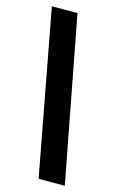

<svg xmlns="http://www.w3.org/2000/svg" viewBox="-116 -773 510 841"><g transform="rotate(15 139.0 -352.5)"><path d="M126.5 -725.1 268.6 20H149.9L10.3 -725.1Z"/></g></svg>

Font: Arimo
Style: Bold
Weight: 700
Designer: Steve Matteson
Foundry: Monotype Imaging Inc.
Version: Version 1.33